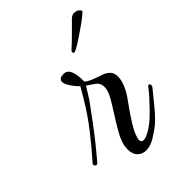

<svg xmlns="http://www.w3.org/2000/svg" viewBox="-176 -610 694 694"><g transform="rotate(-45 170.5 -263.0)"><path d="M160 5Q141 5 128 -8Q115 -21 115 -45Q115 -56 117 -65.5Q119 -75 122 -82Q127 -97 141 -121Q155 -145 172 -171.5Q189 -198 201 -219Q216 -245 216 -264Q216 -285 198 -297Q191 -302 184 -306.5Q177 -311 172 -315L144 -270Q120 -237 94 -202Q68 -167 44 -137.5Q20 -108 3 -88Q0 -85 -3 -85Q-8 -85 -11 -90Q-14 -95 -10 -99Q29 -143 65 -189Q101 -235 132 -287L156 -328Q152 -331 143.5 -341Q135 -351 127.5 -363.5Q120 -376 120 -385Q120 -393 125.5 -397.5Q131 -402 145 -402Q179 -402 178 -329Q192 -318 209 -312Q226 -306 241.5 -300.5Q257 -295 267 -285Q277 -275 277 -255Q277 -238 267.5 -215.5Q258 -193 245 -176Q234 -161 219.5 -140Q205 -119 192 -98Q179 -77 173 -60Q168 -47 168 -41Q168 -28 180 -28Q191 -28 207 -37Q228 -48 250.5 -68.5Q273 -89 292 -111Q303 -122 312 -132.5Q321 -143 329 -154Q332 -157 334 -157Q340 -157 340 -148Q340 -143 336 -139Q315 -114 293 -86.5Q271 -59 246 -37Q231 -25 207 -10Q183 5 160 5ZM228 -429Q222 -429 222 -436Q222 -440 226 -443Q245 -460 268.5 -483.5Q292 -507 302 -517Q306 -522 312.5 -526.5Q319 -531 326 -531Q340 -531 346.5 -525Q353 -519 353 -515Q353 -513 339.5 -502Q326 -491 309.5 -479.5Q293 -468 284 -462Q278 -458 266 -450Q254 -442 243 -436Q232 -430 229 -429Z"/></g></svg>

Font: Birthstone
Style: Regular
Weight: 400
Designer: Robert E. Leuschke
Foundry: Robert E. Leuschke
Version: Version 1.013; ttfautohint (v1.8.3)